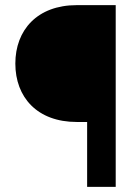

<svg xmlns="http://www.w3.org/2000/svg" viewBox="-20 -731 529 751"><path d="M432.6 -710.9H280.3C125.5 -710.9 40 -613.3 40 -482.4C40 -350.6 125.5 -253.9 280.3 -253.9H320.8V0H432.6Z"/></svg>

Font: Vazirmatn Black
Style: Regular
Weight: 900
Designer: Saber Rastikerdar
Foundry: Saber Rastikerdar
Version: Version 33.003